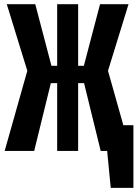

<svg xmlns="http://www.w3.org/2000/svg" viewBox="-20 -731 666 930"><path d="M256.9 -328.2H226.2L145.6 0H2.6L112.3 -388.2L12.8 -710.8H150.8L229.2 -412.3H256.9V-710.8H358.5V-412.3H386.2L464.6 -710.8H602.6L503.1 -388.2L577.4 -124.6H626.2V179H516.4L499 0H467.7L387.2 -328.2H358.5V0H256.9Z"/></svg>

Font: FiraCode Nerd Font Mono
Style: Bold
Weight: 700
Monospace: yes
Designer: Carrois Corporate, Edenspiekermann AG, Nikita Prokopov
Foundry: Carrois Corporate, Edenspiekermann AG, Nikita Prokopov
Version: Version 6.002;Nerd Fonts 3.3.0